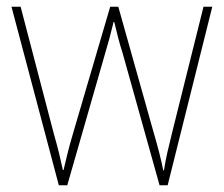

<svg xmlns="http://www.w3.org/2000/svg" viewBox="-20 -547 662 568"><path d="M343 -389Q335 -414 329.5 -435.5Q324 -457 318 -482H316Q310 -457 304 -434.5Q298 -412 291 -389L179 1H154L14 -527H41L138 -156Q149 -117 155 -92.5Q161 -68 166 -44H168Q173 -65 179.5 -92Q186 -119 198 -159L306 -527H330L434 -157Q444 -123 451 -95.5Q458 -68 463 -43H465Q470 -74 475 -95.5Q480 -117 489 -154L582 -527H608L476 1H452Z"/></svg>

Font: Noto Sans Myanmar SemiCondensed Thin
Style: Regular
Weight: 100
Width: 4
Designer: Monotype Design Team
Foundry: Monotype Imaging Inc.
Version: Version 2.107; ttfautohint (v1.8.4.7-5d5b)